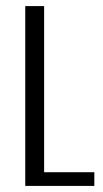

<svg xmlns="http://www.w3.org/2000/svg" viewBox="-20 -611 337 631"><path d="M63 0V-591H125V-45H290V0Z"/></svg>

Font: Alumni Sans Thin
Style: Regular
Weight: 400
Version: Version 1.018